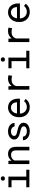

<svg xmlns="http://www.w3.org/2000/svg" viewBox="2015 -2776 770 4841"><g transform="rotate(-90 2400.5 -355.0)"><path d="M99.1 -528.3H369.1V-78.1H541.5V0H99.1V-78.1H278.8V-449.7H99.1ZM267.1 -667Q267.1 -689.5 280.5 -704.8Q293.9 -720.2 321.3 -720.2Q348.1 -720.2 361.8 -704.8Q375.5 -689.5 375.5 -667Q375.5 -645 361.8 -630.4Q348.1 -615.7 321.3 -615.7Q293.9 -615.7 280.5 -630.4Q267.1 -645 267.1 -667Z M766.1 -528.3 772.5 -450.2Q801.3 -491.2 843.3 -514.4Q885.3 -537.6 937 -538.1Q978.5 -538.1 1012.5 -526.4Q1046.4 -514.6 1070.3 -489.7Q1094.2 -464.8 1107.2 -426.5Q1120.1 -388.2 1120.1 -335.4V0H1029.8V-333.5Q1029.8 -368.7 1022 -393.1Q1014.2 -417.5 998.8 -432.6Q983.4 -447.8 961.2 -454.6Q939 -461.4 910.2 -461.4Q864.7 -461.4 830.3 -438.7Q795.9 -416 775.4 -378.9V0H685.1V-528.3Z M1636.2 -140.1Q1636.2 -156.2 1629.9 -169.2Q1623.5 -182.1 1608.4 -192.9Q1593.3 -203.6 1568.4 -212.6Q1543.5 -221.7 1506.3 -229Q1460.9 -238.3 1423.6 -251.5Q1386.2 -264.6 1359.6 -283Q1333 -301.3 1318.4 -325.9Q1303.7 -350.6 1303.7 -383.3Q1303.7 -415.5 1318.8 -443.6Q1334 -471.7 1361.3 -492.7Q1388.7 -513.7 1426.5 -525.9Q1464.4 -538.1 1509.8 -538.1Q1558.6 -538.1 1597.7 -525.4Q1636.7 -512.7 1664.1 -490.2Q1691.4 -467.8 1706.3 -437.7Q1721.2 -407.7 1721.2 -373H1630.9Q1630.9 -390.1 1622.1 -406.5Q1613.3 -422.9 1597.7 -435.5Q1582 -448.2 1559.8 -456.1Q1537.6 -463.9 1509.8 -463.9Q1481 -463.9 1459.2 -457.5Q1437.5 -451.2 1423.1 -440.4Q1408.7 -429.7 1401.4 -415.5Q1394 -401.4 1394 -386.2Q1394 -370.6 1399.9 -358.4Q1405.8 -346.2 1420.2 -336.4Q1434.6 -326.7 1458.7 -318.8Q1482.9 -311 1520 -303.7Q1568.8 -293.5 1607.4 -280Q1646 -266.6 1672.4 -247.8Q1698.7 -229 1712.6 -204.1Q1726.6 -179.2 1726.6 -146.5Q1726.6 -111.3 1710.7 -82.5Q1694.8 -53.7 1666.5 -33.2Q1638.2 -12.7 1598.6 -1.5Q1559.1 9.8 1512.2 9.8Q1458.5 9.8 1416.5 -4.6Q1374.5 -19 1345.5 -42.7Q1316.4 -66.4 1301 -97.7Q1285.6 -128.9 1285.6 -162.6H1376Q1377.9 -134.8 1390.9 -115.7Q1403.8 -96.7 1423.1 -85Q1442.4 -73.2 1465.8 -68.4Q1489.3 -63.5 1512.2 -63.5Q1569.3 -63.5 1602.5 -84.5Q1635.7 -105.5 1636.2 -140.1Z M2118.7 9.8Q2063 9.8 2016.4 -9.3Q1969.7 -28.3 1936.5 -62.5Q1903.3 -96.7 1884.8 -143.6Q1866.2 -190.4 1866.2 -245.6V-266.1Q1866.2 -330.1 1886.7 -380.6Q1907.2 -431.2 1941.2 -466.1Q1975.1 -501 2018.3 -519.5Q2061.5 -538.1 2106.9 -538.1Q2164.1 -538.1 2206.8 -518.3Q2249.5 -498.5 2277.8 -463.6Q2306.2 -428.7 2320.1 -381.3Q2334 -334 2334 -278.8V-238.3H1956.5Q1958 -202.1 1970.5 -170.4Q1982.9 -138.7 2004.6 -115Q2026.4 -91.3 2056.6 -77.6Q2086.9 -64 2123.5 -64Q2171.9 -64 2209.5 -83.5Q2247.1 -103 2272 -135.3L2327.1 -92.3Q2314 -72.3 2294.2 -54Q2274.4 -35.6 2248.5 -21.5Q2222.7 -7.3 2189.9 1.2Q2157.2 9.8 2118.7 9.8ZM2106.9 -463.9Q2079.6 -463.9 2055.2 -453.9Q2030.8 -443.8 2011.2 -424.6Q1991.7 -405.3 1978.3 -377.2Q1964.8 -349.1 1959.5 -312.5H2243.7V-319.3Q2242.2 -345.7 2233.6 -371.6Q2225.1 -397.5 2208.5 -418Q2191.9 -438.5 2166.7 -451.2Q2141.6 -463.9 2106.9 -463.9Z M2831.5 -538.1Q2844.2 -538.1 2857.9 -537.4Q2871.6 -536.6 2884 -534.9Q2896.5 -533.2 2907 -530.8Q2917.5 -528.3 2924.3 -525.4L2912.1 -437Q2885.7 -442.9 2862.1 -445.6Q2838.4 -448.2 2812.5 -448.2Q2749 -448.2 2709.7 -419.4Q2670.4 -390.6 2651.9 -338.9V0H2561V-528.3H2647L2651.4 -444.3Q2683.6 -487.8 2728.8 -512.9Q2773.9 -538.1 2831.5 -538.1Z M3099.6 -528.3H3369.6V-78.1H3542V0H3099.6V-78.1H3279.3V-449.7H3099.6ZM3267.6 -667Q3267.6 -689.5 3281 -704.8Q3294.4 -720.2 3321.8 -720.2Q3348.6 -720.2 3362.3 -704.8Q3376 -689.5 3376 -667Q3376 -645 3362.3 -630.4Q3348.6 -615.7 3321.8 -615.7Q3294.4 -615.7 3281 -630.4Q3267.6 -645 3267.6 -667Z M4031.7 -538.1Q4044.4 -538.1 4058.1 -537.4Q4071.8 -536.6 4084.2 -534.9Q4096.7 -533.2 4107.2 -530.8Q4117.7 -528.3 4124.5 -525.4L4112.3 -437Q4085.9 -442.9 4062.3 -445.6Q4038.6 -448.2 4012.7 -448.2Q3949.2 -448.2 3909.9 -419.4Q3870.6 -390.6 3852.1 -338.9V0H3761.2V-528.3H3847.2L3851.6 -444.3Q3883.8 -487.8 3929 -512.9Q3974.1 -538.1 4031.7 -538.1Z M4519 9.8Q4463.4 9.8 4416.7 -9.3Q4370.1 -28.3 4336.9 -62.5Q4303.7 -96.7 4285.2 -143.6Q4266.6 -190.4 4266.6 -245.6V-266.1Q4266.6 -330.1 4287.1 -380.6Q4307.6 -431.2 4341.6 -466.1Q4375.5 -501 4418.7 -519.5Q4461.9 -538.1 4507.3 -538.1Q4564.5 -538.1 4607.2 -518.3Q4649.9 -498.5 4678.2 -463.6Q4706.5 -428.7 4720.5 -381.3Q4734.4 -334 4734.4 -278.8V-238.3H4356.9Q4358.4 -202.1 4370.8 -170.4Q4383.3 -138.7 4405 -115Q4426.8 -91.3 4457 -77.6Q4487.3 -64 4523.9 -64Q4572.3 -64 4609.9 -83.5Q4647.5 -103 4672.4 -135.3L4727.5 -92.3Q4714.4 -72.3 4694.6 -54Q4674.8 -35.6 4648.9 -21.5Q4623 -7.3 4590.3 1.2Q4557.6 9.8 4519 9.8ZM4507.3 -463.9Q4480 -463.9 4455.6 -453.9Q4431.2 -443.8 4411.6 -424.6Q4392.1 -405.3 4378.7 -377.2Q4365.2 -349.1 4359.9 -312.5H4644V-319.3Q4642.6 -345.7 4634 -371.6Q4625.5 -397.5 4608.9 -418Q4592.3 -438.5 4567.1 -451.2Q4542 -463.9 4507.3 -463.9Z"/></g></svg>

Font: TypoPRO Roboto Mono
Style: Regular
Weight: 400
Designer: Google
Version: Version 2.000986; 2015; ttfautohint (v1.3)